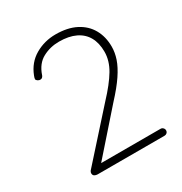

<svg xmlns="http://www.w3.org/2000/svg" viewBox="-166 -834 909 958"><g transform="rotate(-30 288.5 -355.0)"><path d="M145 -40H507Q515 -40 521 -34Q527 -28 527 -20Q527 -11 521 -5.5Q515 0 507 0H121Q112 0 104 -4.5Q96 -9 96 -21Q96 -27 101 -34L336 -296Q397 -361 427 -411.5Q457 -462 457 -513Q457 -563 437.5 -598Q418 -633 379.5 -651.5Q341 -670 285 -670Q234 -670 191 -647Q148 -624 129 -568Q128 -563 123 -557.5Q118 -552 110 -552Q103 -552 95.5 -557Q88 -562 88 -568Q88 -572 89.5 -576Q91 -580 93 -586Q117 -648 170.5 -679Q224 -710 288 -710Q357 -710 404.5 -685.5Q452 -661 476.5 -617.5Q501 -574 501 -517Q501 -483 489 -447.5Q477 -412 448.5 -369.5Q420 -327 369 -272L154 -28Z"/></g></svg>

Font: Quicksand Variable Light
Style: Regular
Weight: 300
Designer: Andrew Paglinawan
Foundry: Andrew Paglinawan
Version: Version 3.004